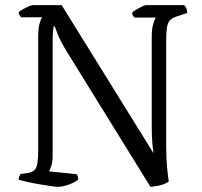

<svg xmlns="http://www.w3.org/2000/svg" viewBox="-20 -724 784 744"><path d="M204 0Q197 0 177 -3Q157 -6 132.5 -10Q108 -14 86 -19Q64 -24 52 -28Q52 -35 55 -41Q58 -47 60 -50L85 -53Q104 -56 113 -64.5Q122 -73 125 -92Q128 -111 128 -143V-582Q128 -614 133.5 -633.5Q139 -653 144 -657H61Q60 -660 56.5 -664Q53 -668 52 -676Q57 -682 68 -688Q79 -694 90.5 -699Q102 -704 107 -704H219L575 -130Q572 -147 570 -173.5Q568 -200 568 -241V-580Q568 -613 574 -632Q580 -651 584 -656H501Q498 -660 495.5 -663Q493 -666 492 -675Q496 -680 507 -686.5Q518 -693 529.5 -698.5Q541 -704 546 -704H694Q699 -699 702 -692Q705 -685 706 -674L667 -661Q648 -655 639 -645.5Q630 -636 627 -618Q624 -600 624 -570V-155Q624 -111 627.5 -74.5Q631 -38 634 -21Q625 -14 612.5 -9.5Q600 -5 586.5 -3Q573 -1 563 0L234 -532Q212 -569 203 -593Q194 -617 192 -622H188Q187 -616 185.5 -602Q184 -588 184 -562V-120Q184 -98 179 -82Q174 -66 170 -60L277 -49Q279 -47 281 -41.5Q283 -36 283 -28Q273 -20 258.5 -13.5Q244 -7 229.5 -3.5Q215 0 204 0Z"/></svg>

Font: Texturina 12pt ExtraLight
Style: Regular
Weight: 250
Designer: Guillermo Torres Carreño
Foundry: Omnibus-Type
Version: Version 1.002